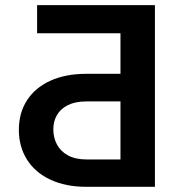

<svg xmlns="http://www.w3.org/2000/svg" viewBox="-20 -720 669 740"><path d="M52.7 -219.7Q52.7 -284.7 84 -333.3Q115.2 -381.8 173.8 -408.7Q232.4 -435.5 312.5 -435.5H444.3V-591.8H123V-700.2H577.1V0H312.5Q232.9 0 174.1 -27.6Q115.2 -55.2 84 -105Q52.7 -154.8 52.7 -219.7ZM444.3 -329.1H312.5Q270.5 -329.1 241.9 -314.9Q213.4 -300.8 199.5 -276.6Q185.5 -252.4 185.5 -221.7Q185.5 -189.5 199.5 -163.1Q213.4 -136.7 241.9 -121.1Q270.5 -105.5 312.5 -105.5H444.3Z"/></svg>

Font: Pretendard Std SemiBold
Style: Regular
Weight: 600
Designer: Base glyphs from Inter by Rasmus Andersson; Hangeul glyphs from Noto Sans CJK(Source Han Sans) by Jang Soo-young and Kan
Foundry: Kil Hyung-jin
Version: Version 1.309